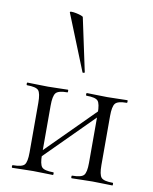

<svg xmlns="http://www.w3.org/2000/svg" viewBox="-83 -793 681 856"><g transform="rotate(10 258.0 -365.5)"><path d="M126.6 -48 112.6 -62 384.4 -333.8 398.4 -320ZM95.8 -81V-305Q95.8 -349 84.6 -361.5Q73.4 -374 33 -374Q30 -374 30 -380Q30 -386 33 -386Q51.6 -386 75.7 -385Q99.8 -384 125.4 -384Q149.2 -384 173.2 -385Q197.2 -386 215.6 -386Q217.6 -386 217.6 -380Q217.6 -374 215.6 -374Q174.4 -374 163.2 -360Q152 -346 152 -303V-81Q152 -38 163.2 -25Q174.4 -12 215.6 -12Q217.6 -12 217.6 -6Q217.6 0 215.6 0Q196.2 0 172.7 -1Q149.2 -2 125.4 -2Q99.7 -2 75.6 -1Q51.5 0 32 0Q29 0 29 -6Q29 -12 32 -12Q73.4 -12 84.6 -25Q95.8 -38 95.8 -81ZM364.8 -81V-305Q364.8 -349 353.6 -361.5Q342.4 -374 302 -374Q299 -374 299 -380Q299 -386 302 -386Q320.6 -386 344.7 -385Q368.8 -384 394.4 -384Q418.2 -384 442.2 -385Q466.2 -386 484.6 -386Q486.6 -386 486.6 -380Q486.6 -374 484.6 -374Q443.4 -374 432.2 -360Q421 -346 421 -303V-81Q421 -38 432.2 -25Q443.4 -12 484.6 -12Q486.6 -12 486.6 -6Q486.6 0 484.6 0Q465.2 0 441.7 -1Q418.2 -2 394.4 -2Q368.8 -2 344.1 -1Q319.5 0 301.1 0Q298 0 298 -6Q298 -12 300.9 -12Q341.6 -12 353.2 -25Q364.8 -38 364.8 -81ZM164.2 -727Q163.2 -731 171.6 -731Q180 -731 192.4 -728.5Q204.8 -726 214.7 -722.5Q224.6 -719 224.8 -716L276 -476Q277.6 -474 272.3 -472.5Q267 -471 266 -474Z"/></g></svg>

Font: Cormorant Light
Style: Regular
Weight: 300
Designer: Christian Thalmann (Catharsis Fonts)
Foundry: Catharsis Fonts
Version: Version 4.000